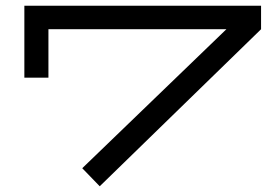

<svg xmlns="http://www.w3.org/2000/svg" viewBox="-20 -636 962 670"><path d="M891 -616V-534L328 14L267 -49L770 -534H149V-365H65V-616Z"/></svg>

Font: BioRhyme Expanded
Style: Regular
Weight: 400
Width: 7
Designer: Aoife Mooney
Foundry: Aoife Mooney Type
Version: Version 1.000